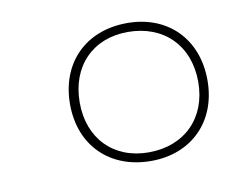

<svg xmlns="http://www.w3.org/2000/svg" viewBox="-46 -761 492 410"><g transform="rotate(-10 200.0 -555.5)"><path d="M252 -406C340 -406 400 -466 400 -555C400 -645 340 -705 252 -705C162 -705 102 -645 102 -555C102 -466 162 -406 252 -406ZM250 -425C174 -425 123 -477 123 -555C123 -634 174 -686 250 -686C328 -686 380 -634 380 -555C380 -477 328 -425 250 -425Z"/></g></svg>

Font: Fixel Display Thin
Style: Italic
Weight: 100
Italic angle: -10°
Designer: AlfaBravo + MacPaw
Foundry: Kyrylo Tkachov, Marchela Mozhyna, Serhii Makarenko, Maria Weinstein, Zakhar Kryvoshyya
Version: Version 1.210;Glyphs 3.2 (3217)